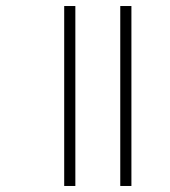

<svg xmlns="http://www.w3.org/2000/svg" viewBox="-20 -617 563 637"><path d="M379 0V-597H416V0ZM193 0V-597H230V0Z"/></svg>

Font: Noto Sans Gujarati SemiCondensed ExtraLight
Style: Regular
Weight: 200
Width: 4
Designer: Jelle Bosma - Monotype Design Team, Universal Thirst
Foundry: Monotype Imaging Inc.
Version: Version 2.106; ttfautohint (v1.8.4.7-5d5b)